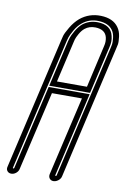

<svg xmlns="http://www.w3.org/2000/svg" viewBox="-105 -856 735 1116"><g transform="rotate(10 262.0 -298.0)"><path d="M387 -755Q465 -753 479 -690Q487 -659 478 -625L413 -343H172L235 -617Q237 -625 241 -638Q245 -651 261 -679.5Q277 -708 298 -726Q336 -756 387 -755ZM446 -625Q453 -652 447 -677Q436 -721 379 -723Q342 -724 316 -703Q300 -690 287.5 -667.5Q275 -645 272 -634Q269 -623 268 -618L212 -375H389ZM518 -624 452 -338 337 163Q335 173 328 181Q321 189 311.5 194Q302 199 292 199Q277 199 269 188.5Q261 178 264 163L372 -303H195L87 163Q84 178 71 188.5Q58 199 43 199Q28 199 19.5 188.5Q11 178 15 163L195 -617Q197 -627 201.5 -643Q206 -659 227 -694.5Q248 -730 276 -754Q329 -797 398 -795Q470 -793 502 -748Q518 -726 522 -695Q526 -664 523.5 -649Q521 -634 518 -624ZM305 163 486 -624Q488 -632 490 -643.5Q492 -655 489 -681.5Q486 -708 473 -726Q448 -761 389 -763Q335 -765 294 -731Q271 -712 254 -682Q237 -652 233 -638.5Q229 -625 227 -617L47 163Q46 167 50 167Q54 167 55 163L170 -335H412L297 163Q296 167 300 167Q304 167 305 163Z"/></g></svg>

Font: Soda Fountain
Style: InlineOblique
Weight: 400
Version: Version 1.0